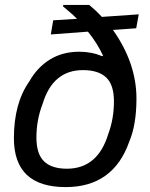

<svg xmlns="http://www.w3.org/2000/svg" viewBox="-20 -743 607 775"><path d="M245.1 12.2Q36.1 12.2 36.1 -185.1Q36.1 -325.7 98.1 -414.1Q130.4 -471.2 181.4 -502.7Q232.4 -534.2 299.8 -534.2Q350.6 -534.2 392.1 -516.1L396 -518.1Q373.5 -567.4 335 -615.2L185.1 -604L194.8 -661.1L291 -667Q282.2 -676.3 272.2 -685.1Q262.2 -693.8 250.7 -703.4Q239.3 -712.9 233.9 -717.8L235.8 -723.1H339.8Q369.6 -698.7 391.1 -674.8L540 -685.1L529.8 -628.9L436 -622.1Q530.8 -487.8 530.8 -345.2Q530.8 -240.2 502 -171.9Q437.5 12.2 245.1 12.2ZM250 -62Q374.5 -62 417 -202.1Q439.9 -263.2 439.9 -334Q439.9 -400.4 408.7 -430.2Q377.4 -460 314.9 -460Q192.9 -460 151.9 -323.2Q127 -259.3 127 -188Q127 -121.6 157.7 -91.8Q188.5 -62 250 -62Z"/></svg>

Font: Archivo
Style: Italic
Weight: 400
Italic angle: -10°
Designer: Hector Gatti
Foundry: Omnibus-Type
Version: Version 2.001